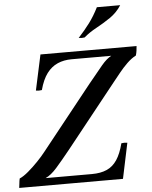

<svg xmlns="http://www.w3.org/2000/svg" viewBox="-68 -975 811 1025"><g transform="rotate(-5 338.0 -462.5)"><path d="M168 -700H683Q682 -687 680.5 -675.5Q679 -664 675 -650L544 -660H331Q290 -660 256.5 -645.5Q223 -631 198.5 -598.5Q174 -566 159 -510Q143 -507 127 -510ZM549 0H-7Q-5 -12 -4 -24.5Q-3 -37 0 -50L138 -40H386Q433 -40 466 -54.5Q499 -69 521 -102Q543 -135 557 -190Q574 -193 589 -190ZM544 -660 675 -650Q650 -637 626.5 -614Q603 -591 583 -566Q563 -541 546 -520L275 -180Q230 -124 198.5 -88.5Q167 -53 138 -40L0 -50Q21 -59 47.5 -81.5Q74 -104 100 -131Q126 -158 143 -180L414 -520Q464 -582 491.5 -614.5Q519 -647 544 -660ZM615 -925Q591 -887 553.5 -861.5Q516 -836 478 -815.5Q440 -795 411 -770Q395 -767 379 -770Q414 -808 440.5 -843.5Q467 -879 490 -925Z"/></g></svg>

Font: Poltawski Nowy
Style: Italic
Weight: 400
Italic angle: -12°
Designer: Adam Pótawski, Mateusz Machalski, Borys Kosmynka, Ania Wieluska
Foundry: Capitalics.wtf
Version: Version 1.001;gftools[0.9.25]